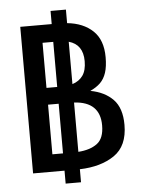

<svg xmlns="http://www.w3.org/2000/svg" viewBox="-58 -836 715 946"><g transform="rotate(-5 300.0 -363.0)"><path d="M304 -790V-723Q383.5 -715 431 -670Q478.5 -625 478.5 -539.5Q478.5 -493 468.5 -462.8Q458.5 -432.5 439 -413.5Q419.5 -394.5 389 -380.5Q459.5 -367.5 500.8 -325Q542 -282.5 542 -199.5Q542 -95 475.2 -49.2Q408.5 -3.5 304 -0.5V64H228V0H72.5V-725H228V-790ZM228 -414V-637H175V-414ZM228 -85.5V-331H175.5V-85.5ZM432 -206.5Q432 -323 304 -330.5V-86.5Q362.5 -90.5 397.2 -116.2Q432 -142 432 -206.5ZM374 -529Q374 -611.5 304 -631V-421.5Q337.5 -432 355.8 -457.8Q374 -483.5 374 -529Z"/></g></svg>

Font: JuliaMono Medium
Style: Regular
Weight: 500
Monospace: yes
Designer: cormullion
Foundry: corm
Version: Version 0.054; ttfautohint (v1.8.4)